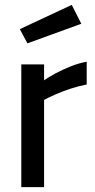

<svg xmlns="http://www.w3.org/2000/svg" viewBox="-20 -764 389 784"><path d="M67 0V-501H160V-436Q178 -449 206 -464Q234 -479 267.5 -492.5Q301 -506 334 -512V-419Q302 -413 268.5 -402Q235 -391 206.5 -378.5Q178 -366 160 -356V0ZM92 -587 61 -645 273 -744 312 -667Z"/></svg>

Font: Cairo Play SemiBold
Style: Regular
Weight: 600
Designer: Mohamed Gaber, Accademia di Belle Arti di Urbino
Foundry: Kief Type Foundry, Accademia di Belle Arti di Urbino
Version: Version 3.130;gftools[0.9.24]